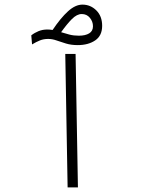

<svg xmlns="http://www.w3.org/2000/svg" viewBox="-20 -816 626 836"><path d="M274.4 0 264.2 -581.1H309.1L319.3 0ZM318.4 -619.6Q290 -619.6 267.3 -626.5Q244.6 -633.3 226.1 -639.9Q207.5 -646.5 189.9 -646.5Q169.9 -646.5 154.1 -640.1Q138.2 -633.8 119.6 -622.6L116.2 -662.1Q130.4 -673.3 147.9 -680.4Q165.5 -687.5 186 -687.5Q197.3 -687.5 209 -685.5Q244.1 -737.8 276.1 -766.8Q308.1 -795.9 338.9 -795.9Q374 -795.9 399.4 -770.8Q424.8 -745.6 424.8 -703.6Q424.8 -660.6 394.5 -640.1Q364.3 -619.6 318.4 -619.6ZM246.1 -675.8Q263.2 -670.4 282 -665.5Q300.8 -660.6 323.2 -660.6Q351.6 -660.6 368.2 -670.7Q384.8 -680.7 384.8 -701.7Q384.8 -722.2 371.3 -738.5Q357.9 -754.9 335.9 -754.9Q314.9 -754.9 293.2 -733.2Q271.5 -711.4 246.1 -675.8Z"/></svg>

Font: Cascadia Code ExtraLight
Style: Regular
Weight: 200
Monospace: yes
Designer: Aaron Bell
Foundry: Saja Typeworks
Version: Version 2407.024; ttfautohint (v1.8.4)